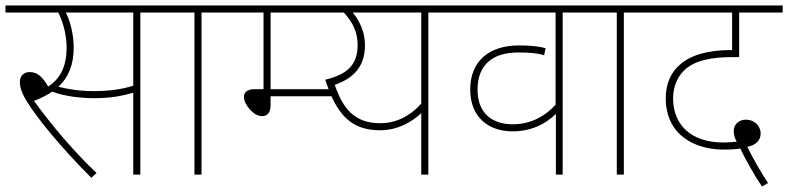

<svg xmlns="http://www.w3.org/2000/svg" viewBox="-20 -642 2898 706"><path d="M496 -596H611V-622H0V-596H194C213 -561 225 -509 225 -468C225 -402 204 -353 157 -324C135 -361 117 -377 89 -377C70 -377 53 -365 53 -341C53 -323 59 -302 77 -272C115 -209 203 -101 316 12L335 -6C251 -85 168 -184 105 -271C131 -281 153 -292 172 -305C220 -287 280 -281 326 -281C387 -281 428 -289 470 -301V0H496ZM325 -307C273 -307 230 -314 195 -323C232 -358 251 -404 251 -467C251 -515 238 -566 222 -596H470V-327C427 -313 380 -307 325 -307Z M721 -596H836V-622H596V-596H695V0H721Z M975 -314V-596H1155V-622H821V-596H949V-314H915C887 -314 877 -301 877 -285C877 -258 912 -215 943 -215C963 -215 975 -227 975 -256V-288H1207V-314Z M1670 -622H1130V-596H1244C1276 -562 1295 -525 1295 -477C1295 -408 1262 -369 1176 -349C1217 -221 1270 -163 1378 -163C1443 -163 1495 -194 1529 -226V0H1555V-596H1670ZM1211 -330C1279 -354 1322 -396 1322 -476C1322 -524 1303 -564 1277 -596H1529V-261C1487 -214 1436 -189 1378 -189C1284 -189 1241 -242 1211 -330Z M2164 -596V-622H1655V-596H2023V-257C1981 -211 1927 -185 1866 -185C1792 -185 1736 -223 1736 -313C1736 -403 1791 -449 1885 -449C1932 -449 1958 -446 1981 -439L1986 -465C1963 -471 1933 -475 1889 -475C1778 -475 1709 -417 1709 -313C1709 -210 1778 -159 1864 -159C1940 -159 1991 -191 2024 -223V0H2049V-596Z M2274 -596H2389V-622H2149V-596H2248V0H2274Z M2782 44 2804 31C2776 -12 2749 -59 2728 -102C2758 -108 2777 -125 2777 -151C2777 -180 2753 -202 2723 -202C2695 -202 2678 -183 2678 -160C2678 -146 2682 -133 2689 -121C2671 -119 2655 -118 2640 -118C2521 -118 2455 -183 2455 -281C2455 -328 2475 -369 2507 -393C2542 -420 2597 -432 2672 -432H2698V-596H2858V-622H2374V-596H2672V-458H2669C2586 -458 2522 -441 2481 -405C2449 -378 2428 -337 2428 -281C2428 -142 2540 -92 2639 -92C2667 -92 2684 -93 2702 -96C2720 -58 2755 5 2782 44Z"/></svg>

Font: Noto Sans Devanagari UI Thin
Style: Regular
Weight: 100
Designer: Jelle Bosma - Monotype Design Team
Foundry: Monotype Imaging Inc.
Version: Version 2.004